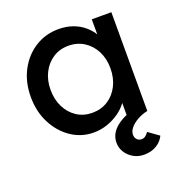

<svg xmlns="http://www.w3.org/2000/svg" viewBox="-132 -648 898 959"><g transform="rotate(-20 316.5 -168.0)"><path d="M38 -264Q38 -343 70.5 -404.5Q103 -466 158.5 -501Q214 -536 283 -536Q324 -536 358 -524Q392 -512 417.5 -490.5Q443 -469 459.5 -441Q476 -413 480 -381L457 -389V-525H561V0H457V-125L481 -132Q475 -105 456.5 -79.5Q438 -54 409.5 -34Q381 -14 346.5 -2Q312 10 274 10Q209 10 155.5 -26Q102 -62 70 -124Q38 -186 38 -264ZM461 -264Q461 -315 440.5 -355Q420 -395 384 -418Q348 -441 301 -441Q255 -441 219.5 -418Q184 -395 163.5 -355Q143 -315 143 -264Q143 -212 163.5 -171.5Q184 -131 219.5 -108Q255 -85 301 -85Q348 -85 384 -108Q420 -131 440.5 -171.5Q461 -212 461 -264ZM362 97Q362 72 373 51.5Q384 31 405 14Q426 -3 457 -16.5Q488 -30 528 -41L561 0Q532 6 507 20Q482 34 467.5 51.5Q453 69 453 87Q453 103 462.5 113Q472 123 487 123Q498 123 507 116.5Q516 110 524 98L580 138Q573 154 558 168.5Q543 183 521.5 191.5Q500 200 471 200Q442 200 417 186Q392 172 377 148.5Q362 125 362 97Z"/></g></svg>

Font: Our Lexend
Style: Regular
Weight: 400
Designer: Bonnie Shaver-Troup, Thomas Jockin
Foundry: Lexend
Version: Version 1.007